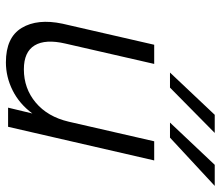

<svg xmlns="http://www.w3.org/2000/svg" viewBox="-68 -662 737 641"><g transform="rotate(90 300.5 -341.5)"><path d="M222.2 -540.5 363.3 -689.9H423.8L272.5 -540.5ZM389.2 -540.5 530.3 -689.9H600.6L439.5 -540.5ZM188 7.3Q105 7.3 73.2 -45.4Q41.5 -98.1 59.1 -181.6L129.4 -487.8H193.4L125.5 -191.4Q109.9 -124.5 131.6 -88.6Q153.3 -52.7 211.4 -52.7Q275.4 -52.7 322.5 -92.3Q369.6 -131.8 386.2 -202.1L451.7 -487.8H515.6L403.3 0H339.4L358.9 -81.1Q326.7 -37.6 281.7 -15.1Q236.8 7.3 188 7.3Z"/></g></svg>

Font: HK Grotesk Legacy
Style: Italic
Weight: 400
Italic angle: -13°
Designer: Alfredo Marco Pradil
Foundry: Hanken Design Co.
Version: Version 2.022;PS 002.022;hotconv 1.0.88;makeotf.lib2.5.64775